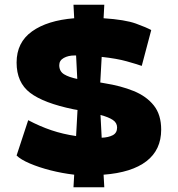

<svg xmlns="http://www.w3.org/2000/svg" viewBox="-20 -730 750 810"><path d="M290 60 293 7Q242 1 193 -11.5Q144 -24 105.5 -40.5Q67 -57 50 -74L99 -223Q148 -197 197 -180.5Q246 -164 301 -156L307 -266Q298 -267 290 -269Q164 -295 107 -338.5Q50 -382 50 -466Q50 -551 115 -597.5Q180 -644 293 -653L290 -710H420L417 -653Q508 -647 553.5 -630.5Q599 -614 618 -603L578 -452Q555 -460 514 -471.5Q473 -483 409 -490L403 -382Q412 -380 420 -379Q490 -368 544 -346Q598 -324 629 -285Q660 -246 660 -183Q660 -98 598 -50Q536 -2 417 7L420 60ZM230 -455Q230 -429 250.5 -416.5Q271 -404 306 -397L301 -496H294Q268 -496 249 -485.5Q230 -475 230 -455ZM474 -192Q474 -212 456 -224Q438 -236 404 -245L409 -149Q437 -150 455.5 -159.5Q474 -169 474 -192Z"/></svg>

Font: Rowdies
Style: Regular
Weight: 400
Designer: Jaikishan Patel
Version: Version 1.000; ttfautohint (v1.8.3)